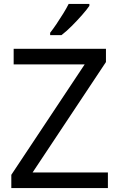

<svg xmlns="http://www.w3.org/2000/svg" viewBox="-20 -964 612 984"><path d="M533 0H38V-68L414 -634H50V-714H523V-646L147 -80H533ZM438 -934Q426 -916 401 -887.5Q376 -859 347.5 -830.5Q319 -802 295 -784H237V-796Q252 -815 269.5 -841Q287 -867 304 -894.5Q321 -922 332 -944H438Z"/></svg>

Font: Noto Sans Lydian
Style: Regular
Weight: 400
Designer: Monotype Design Team
Foundry: Monotype Imaging Inc.
Version: Version 2.002; ttfautohint (v1.8.4.7-5d5b)